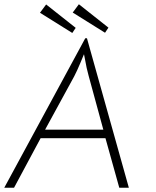

<svg xmlns="http://www.w3.org/2000/svg" viewBox="-36 -884 736 903"><path d="M365 -704H373L570 -1H525L460 -234H155L30 -1H-16ZM381 -527Q371 -562 363 -609L359 -629Q356 -622 341.5 -587Q327 -552 313 -525L176 -274H450ZM152 -824 181 -863 320 -753 304 -729ZM306 -825 335 -864 474 -754 458 -730Z"/></svg>

Font: Bellota Text Light
Style: Italic
Weight: 300
Italic angle: -7.5°
Designer: Kemie Guaida
Foundry: Kemie Guaida
Version: Version 4.001